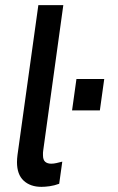

<svg xmlns="http://www.w3.org/2000/svg" viewBox="-20 -717 459 746"><path d="M141 9Q98 9 72 -15Q46 -39 46 -87Q46 -93 46.5 -100.5Q47 -108 48 -115L129 -697H226L148 -133Q147 -128 147 -123.5Q147 -119 147 -114Q147 -96 155.5 -88.5Q164 -81 179 -81Q189 -81 199.5 -83.5Q210 -86 222 -89L210 -3Q191 4 173 6.5Q155 9 141 9ZM260 -288 277 -410H385L368 -288Z"/></svg>

Font: Hanken Grotesk Medium
Style: Italic
Weight: 500
Italic angle: -8°
Designer: Alfredo Marco Pradil
Foundry: Hanken Design Co.
Version: Version 3.013